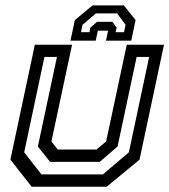

<svg xmlns="http://www.w3.org/2000/svg" viewBox="-20 -710 644 730"><path d="M100.5 0 19.5 -103 112.5 -540H254L175.5 -172L199.5 -141.5H346.5L383.5 -172L462 -540H603.5L510.5 -103L385.5 0ZM137.5 -47H371.5L470 -131L547 -493.5H499.5L427 -153L359 -94.5H170.5L124 -153L196.5 -493.5H149L72 -131ZM451 -689.5 495.5 -633.5 479 -555.5H383L391 -593.5H352L344 -555.5H248L264.5 -633.5L332 -689.5ZM425.5 -659H344.5L293.5 -615.5L288 -587.5H320L323.5 -605L349 -627H407.5L423.5 -605L419.5 -587.5H451.5L457.5 -615.5Z"/></svg>

Font: Tourney Thin Medium
Style: Italic
Weight: 500
Italic angle: -12°
Version: Version 1.015